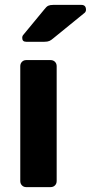

<svg xmlns="http://www.w3.org/2000/svg" viewBox="-20 -766 372 786"><path d="M87 0Q77 0 70 -7Q63 -14 63 -25V-495Q63 -506 70 -513Q77 -520 87 -520H187Q198 -520 205 -513Q212 -506 212 -495V-25Q212 -14 205 -7Q198 0 187 0ZM87 -595Q71 -595 71 -611Q71 -619 76 -624L161 -727Q170 -739 177.5 -742.5Q185 -746 198 -746H313Q332 -746 332 -726Q332 -719 327 -714L198 -609Q190 -602 182.5 -598.5Q175 -595 162 -595Z"/></svg>

Font: Rubik SemiBold
Style: Regular
Weight: 600
Designer: Hubert and Fischer
Foundry: Hubert and Fischer
Version: Version 2.300;gftools[0.9.30]